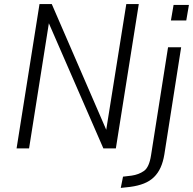

<svg xmlns="http://www.w3.org/2000/svg" viewBox="-20 -725 943 938"><path d="M61 0 173 -705H233L499 -91L597 -705H658L546 0H485L218 -613H219L122 0ZM815 -625 828 -701H903L890 -625ZM570 193 581 138 623 133Q658 128 683.5 110Q709 92 718 33L801 -494H865L783 29Q777 66 764.5 93.5Q752 121 732 140.5Q712 160 683 171.5Q654 183 616 188Z"/></svg>

Font: Nunito Sans 7pt Condensed Light
Style: Italic
Weight: 300
Width: 3
Italic angle: -9°
Designer: Vernon Adams
Foundry: Vernon Adams
Version: Version 3.101;gftools[0.9.27]